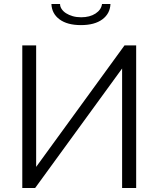

<svg xmlns="http://www.w3.org/2000/svg" viewBox="-20 -936 788 956"><path d="M530 -916Q528 -868 489.5 -839.5Q451 -811 383 -811Q315 -811 276.5 -839.5Q238 -868 236 -916H279Q279 -903 287 -891Q295 -879 309 -870Q323 -861 342 -855.5Q361 -850 384 -850Q427 -850 455.5 -868.5Q484 -887 488 -916ZM160 -105 600 -710H658V0H588V-595L155 0H91V-710H160Z"/></svg>

Font: IngvarSans
Style: Regular
Weight: 400
Version: Version 1.000